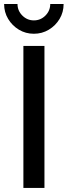

<svg xmlns="http://www.w3.org/2000/svg" viewBox="-46 -919 331 939"><path d="M39.6 -899.4Q39.6 -866.7 63.2 -843Q86.9 -819.3 119.6 -819.3Q152.8 -819.3 176.3 -843Q199.7 -866.7 199.7 -899.4H265.1Q265.1 -859.4 245.4 -826.4Q225.6 -793.5 192.6 -773.7Q159.7 -753.9 119.6 -753.9Q79.6 -753.9 46.6 -773.7Q13.7 -793.5 -6.1 -826.4Q-25.9 -859.4 -25.9 -899.4ZM68.4 -694.3H171.4V0H68.4Z"/></svg>

Font: Anta
Style: Regular
Weight: 400
Designer: Sergej Lebedev
Foundry: Sergej Lebedev
Version: Version 1.000; ttfautohint (v1.8.4.7-5d5b)